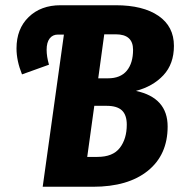

<svg xmlns="http://www.w3.org/2000/svg" viewBox="-20 -713 684 733"><path d="M620 -230Q620 -122 544.5 -61Q469 0 335 0H143L224 -581H201Q181 -581 169.5 -566Q158 -551 158 -523Q158 -497 167 -466L64 -429Q43 -481 43 -528Q43 -603 89.5 -648Q136 -693 211 -693H422Q526 -693 585 -652.5Q644 -612 644 -538Q644 -469 604 -426Q564 -383 499 -366Q620 -340 620 -230ZM488 -523Q488 -582 422 -582H378L355 -414H392Q440 -414 464 -443Q488 -472 488 -523ZM464 -237Q464 -274 445.5 -291.5Q427 -309 387 -309H340L313 -114H352Q411 -114 437.5 -148.5Q464 -183 464 -237Z"/></svg>

Font: Fira Sans Extra Condensed
Style: Bold Italic
Weight: 700
Width: 3
Italic angle: -8°
Designer: Carrois Corporate & Edenspiekermann AG
Foundry: Carrois Corporate GbR & Edenspiekermann AG
Version: Version 4.203